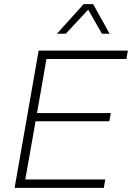

<svg xmlns="http://www.w3.org/2000/svg" viewBox="-20 -914 642 934"><path d="M51 0 168 -668H602L595 -627H206L160 -364H519L512 -324H153L103 -41H492L485 0ZM257 -750 387 -894H433L513 -750H476L409 -867L300 -750Z"/></svg>

Font: Gantari ExtraLight
Style: Italic
Weight: 250
Italic angle: -10°
Designer: Anugrah Pasau
Foundry: Lafontype
Version: Version 1.000